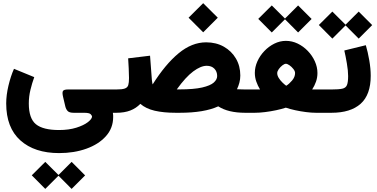

<svg xmlns="http://www.w3.org/2000/svg" viewBox="-20 -709 2369 1207"><path d="M195.3 -224.1Q181.6 -186.5 171.4 -144.3Q161.1 -102.1 161.1 -58.6Q161.1 35.6 205.8 72Q250.5 108.4 351.1 108.4Q412.6 108.4 459.5 93.8Q506.3 79.1 532.5 58.8Q558.6 38.6 558.6 22.9Q558.6 19 550.5 9.5Q542.5 0 507.8 0H442.9Q416 0 405.5 -11Q395 -22 390.6 -40L377 -97.7Q369.6 -127.9 376 -137.2Q382.3 -146.5 406.7 -146.5H711.4V0H689.5Q690.9 7.8 691.2 14.4Q691.4 21 691.4 26.4Q691.4 96.2 645.8 147.2Q600.1 198.2 522.9 225.8Q445.8 253.4 351.6 253.4Q197.3 253.4 108.2 173.6Q19 93.8 19 -59.1Q19 -110.8 33.2 -170.7Q47.4 -230.5 67.9 -276.4ZM179.7 393.1 264.6 308.6 347.7 391.1 430.2 308.6 515.1 393.6 430.2 478.5 347.7 395.5 264.6 478.5Z M1165.5 -597.7 1257.3 -689 1349.1 -597.7 1257.3 -505.9ZM939.5 -178.2Q1019.5 -305.2 1102.8 -374Q1186 -442.9 1275.9 -442.9Q1338.9 -442.9 1387.2 -415.5Q1435.5 -388.2 1463.1 -341.1Q1490.7 -293.9 1490.7 -234.4Q1490.7 -210.9 1484.9 -189.2Q1479 -167.5 1469.7 -147.9Q1492.7 -146.5 1521.5 -146.5H1536.1V0H1521.5Q1414.1 0 1352.1 -40.5Q1263.7 0 1109.9 0H1085Q1008.3 0 952.6 -12.9Q897 -25.9 862.3 -56.2Q835.4 -28.3 798.8 -14.2Q762.2 0 711.4 0H691.9V-146.5H710.9Q748 -146.5 764.9 -152.6Q781.7 -158.7 786.4 -174.3Q791 -189.9 791 -218.3Q791 -247.1 789.1 -280.3Q787.1 -313.5 785.6 -342.3L923.3 -358.9L934.6 -208Q935.5 -198.7 936.8 -191.2Q938 -183.6 939.5 -178.2ZM1107.9 -147Q1198.7 -147 1250.5 -158.9Q1302.2 -170.9 1323.7 -189.9Q1345.2 -209 1345.2 -231Q1345.2 -259.3 1327.6 -277.3Q1310.1 -295.4 1279.3 -295.4Q1242.2 -295.4 1194.6 -260Q1147 -224.6 1091.3 -147Z M1603.5 -590.3 1688.5 -674.8 1771.5 -592.3 1854 -674.8 1939 -589.8 1854 -504.9 1771.5 -587.9 1688.5 -504.9ZM1942.4 -146.5Q1948.2 -146.5 1953.9 -146.5Q1959.5 -146.5 1964.4 -146.5H2010.7V0H1965.8Q1938.5 0 1904.1 -4.4Q1869.6 -8.8 1835.9 -16.1Q1802.2 -23.4 1776.9 -32.2Q1750.5 -23.4 1716.1 -16.1Q1681.6 -8.8 1646.2 -4.4Q1610.8 0 1582 0H1516.6V-146.5H1583Q1591.3 -146.5 1598.9 -146.5Q1606.4 -146.5 1614.7 -146.5Q1600.1 -170.4 1591.1 -196.5Q1582 -222.7 1582 -251Q1582 -287.6 1598.1 -323.5Q1614.3 -359.4 1642.1 -388.4Q1669.9 -417.5 1704.8 -434.8Q1739.7 -452.1 1777.3 -452.1Q1815.9 -452.1 1851.3 -435.1Q1886.7 -418 1914.8 -388.9Q1942.9 -359.9 1959.2 -323.7Q1975.6 -287.6 1975.6 -250Q1975.6 -221.7 1966.6 -195.8Q1957.5 -169.9 1942.4 -146.5ZM1777.3 -308.1Q1768.1 -308.1 1755.1 -298.1Q1742.2 -288.1 1732.4 -274.4Q1722.7 -260.7 1722.7 -249Q1722.7 -234.4 1732.4 -218.8Q1742.2 -203.1 1755.6 -190.2Q1769 -177.2 1779.3 -169.9Q1797.4 -180.7 1816.2 -202.9Q1835 -225.1 1835 -250Q1835 -261.7 1824.2 -275.4Q1813.5 -289.1 1799.8 -298.6Q1786.1 -308.1 1777.3 -308.1Z M2279.8 -424.8Q2292.5 -381.8 2301.5 -329.6Q2310.5 -277.3 2310.5 -232.4Q2310.5 -113.3 2247.1 -56.6Q2183.6 0 2064 0H1991.2V-146.5H2064Q2109.4 -146.5 2131.6 -151.4Q2153.8 -156.2 2161.1 -174.1Q2168.5 -191.9 2168.5 -231Q2168.5 -264.2 2160.6 -310.3Q2152.8 -356.4 2144.5 -391.6ZM1984.4 -551.8 2069.3 -636.2 2152.3 -553.7 2234.9 -636.2 2319.8 -551.3 2234.9 -466.3 2152.3 -549.3 2069.3 -466.3Z"/></svg>

Font: Vazir Black
Style: Black
Weight: 900
Designer: Saber Rastikerdar
Foundry: Saber Rastikerdar
Version: Version 30.0.0